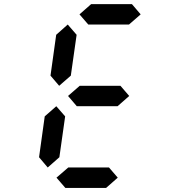

<svg xmlns="http://www.w3.org/2000/svg" viewBox="-20 -921 840 941"><path d="M612.3 -800.8H412.6L369.6 -850.6L426.8 -900.9H626.5L669.4 -850.6ZM213.9 -100.1 171.4 -150.4 199.2 -350.6 255.9 -400.4 299.3 -350.6 271 -150.4ZM270 -500.5 227.5 -550.3 255.4 -750.5 312 -800.8 355.5 -750.5 327.1 -550.3ZM556.2 -400.4H356.4L313.5 -450.7L370.6 -500.5H570.3L613.3 -450.7ZM500 0H300.3L256.8 -50.3L314.5 -100.1H514.2L557.1 -50.3Z"/></svg>

Font: E1234
Style: Italic
Weight: 400
Italic angle: -8°
Designer: GGBotNet
Foundry: GGBotNet
Version: 1.04